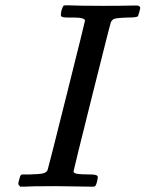

<svg xmlns="http://www.w3.org/2000/svg" viewBox="-20 -703 548 723"><path d="M300 -625Q300 -637 258 -637H235Q212 -637 210 -643Q208 -646 211 -662Q216 -679 220 -682Q222 -683 237 -683Q278 -681 369 -681Q441 -681 472 -682Q499 -683 502 -681Q508 -679 508 -672Q508 -670 504.5 -657.5Q501 -645 500 -643Q498 -637 464 -637Q422 -636 410 -632Q404 -630 398 -621Q396 -618 326.5 -340Q257 -62 257 -58Q257 -51 268 -49Q282 -46 322 -46Q344 -46 348 -39Q349 -35 346 -22Q342 -4 337 -1Q336 -1 334 -0.5Q332 0 329 0Q309 0 262.5 -1Q216 -2 190 -2Q95 -2 67 0H56Q49 -7 49 -11Q49 -15 52.5 -28Q56 -41 58 -43L62 -46H91Q129 -47 141.5 -50Q154 -53 159 -62Q161 -66 230.5 -344Q300 -622 300 -625Z"/></svg>

Font: KaTeX_Main
Style: Italic
Weight: 400
Version: Version 1.1; ttfautohint (v1.3)